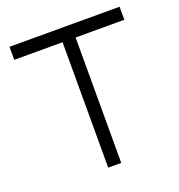

<svg xmlns="http://www.w3.org/2000/svg" viewBox="-130 -824 870 933"><g transform="rotate(-20 305.5 -357.0)"><path d="M21.5 -715.3H590.8V-647.9H338.9V0.5H271.5V-647.9H21.5Z"/></g></svg>

Font: AnjaliOldLipi
Style: Regular
Weight: 400
Designer: Kevin & Siji
Foundry: Core : Kevin & Siji
Modification : Hiran Venugopalan
Opentype mlm2 support: Rajeesh Nambiar
New Feature Table : Santhosh
Version: Version 7.1.0+20221109